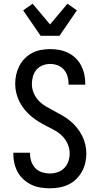

<svg xmlns="http://www.w3.org/2000/svg" viewBox="-20 -1008 540 1036"><path d="M249 8Q224 8 198.5 4Q173 0 150 -11Q127 -22 108 -39Q89 -56 76.5 -78Q64 -100 58 -125Q52 -150 52 -175V-184H142V-179Q142 -157 149 -136.5Q156 -116 171 -100.5Q186 -85 207 -78.5Q228 -72 249 -72Q271 -72 291.5 -79Q312 -86 327 -101.5Q342 -117 349 -138Q356 -159 356 -180Q356 -205 346 -229Q336 -253 318.5 -271.5Q301 -290 279 -302.5Q257 -315 234 -326.5Q211 -338 189.5 -351Q168 -364 148.5 -380.5Q129 -397 113 -416.5Q97 -436 85.5 -458.5Q74 -481 68 -506Q62 -531 62 -556Q62 -581 67.5 -605.5Q73 -630 84.5 -652.5Q96 -675 114 -693Q132 -711 154 -722.5Q176 -734 201 -738.5Q226 -743 251 -743Q276 -743 300.5 -738.5Q325 -734 347.5 -723Q370 -712 388 -694.5Q406 -677 417.5 -655Q429 -633 434.5 -608.5Q440 -584 440 -560V-551H350V-556Q350 -577 344 -597Q338 -617 324.5 -632.5Q311 -648 291.5 -655.5Q272 -663 251 -663Q230 -663 210.5 -655.5Q191 -648 177.5 -632.5Q164 -617 158 -596.5Q152 -576 152 -555Q152 -530 162 -506Q172 -482 189.5 -464Q207 -446 229 -433Q251 -420 273.5 -408.5Q296 -397 318 -384Q340 -371 359.5 -355Q379 -339 395 -319Q411 -299 422.5 -276.5Q434 -254 440 -229.5Q446 -205 446 -179Q446 -154 440 -128.5Q434 -103 421.5 -81Q409 -59 390.5 -41Q372 -23 349 -12Q326 -1 300.5 3.5Q275 8 249 8ZM199 -815 105 -952 156 -988 250 -876 344 -988 395 -952 301 -815Z"/></svg>

Font: Iosevka Medium
Style: Regular
Weight: 500
Monospace: yes
Designer: Belleve Invis
Foundry: Belleve Invis
Version: Version 32.5.0; ttfautohint (v1.8.4)